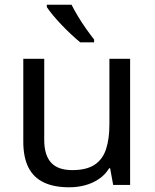

<svg xmlns="http://www.w3.org/2000/svg" viewBox="-20 -786 658 816"><path d="M533 -536V0H461L448 -71H444Q427 -43 400 -25Q373 -7 341 1.5Q309 10 274 10Q210 10 166.5 -10.5Q123 -31 101 -74Q79 -117 79 -185V-536H168V-191Q168 -127 197 -95Q226 -63 287 -63Q347 -63 381.5 -85.5Q416 -108 430.5 -151.5Q445 -195 445 -257V-536ZM284 -766Q295 -744 311.5 -716.5Q328 -689 346.5 -663Q365 -637 380 -618V-606H321Q304 -620 283 -639.5Q262 -659 241.5 -680.5Q221 -702 204.5 -722Q188 -742 179 -756V-766Z"/></svg>

Font: Noto Sans Sinhala
Style: Regular
Weight: 400
Designer: Jelle Bosma - Monotype Design Team
Foundry: Monotype Imaging Inc.
Version: Version 2.006